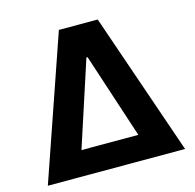

<svg xmlns="http://www.w3.org/2000/svg" viewBox="-106 -837 959 946"><g transform="rotate(-15 373.5 -364.0)"><path d="M23.6 0 274.8 -727.5H472.9L723.6 0ZM229.1 -126.8H519.1L376.6 -561.3H370.7Z"/></g></svg>

Font: Inter V
Style: 
Weight: 400
Designer: Rasmus Andersson
Foundry: rsms
Version: Version 4.000;git-a3f224843